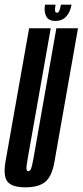

<svg xmlns="http://www.w3.org/2000/svg" viewBox="-44 -796 354 821"><path d="M64.5 5Q7.5 5 -11.8 -19Q-31 -43 -20.5 -105L80.5 -675H173L74.5 -118Q68.5 -85 69.2 -74.5Q70 -64 77 -64Q84.5 -64 88.8 -74.5Q93 -85 99 -118L197 -675H289.5L189 -105Q178.5 -43 150.2 -19Q122 5 64.5 5ZM193 -706.5Q163.5 -706.5 153.5 -726.2Q143.5 -746 148.5 -776H193.5Q190 -756 191.8 -748.8Q193.5 -741.5 199 -741.5Q205.5 -741.5 209.2 -749.2Q213 -757 216.5 -776H262Q257 -746 239.8 -726.2Q222.5 -706.5 193 -706.5Z"/></svg>

Font: Anybody UltraCondensed Medium
Style: Italic
Weight: 500
Width: 1
Italic angle: -10°
Designer: Tyler Finck
Foundry: Etcetera Type Company
Version: Version 1.010; ttfautohint (v1.8.3) -l 8 -r 50 -G 200 -x 14 